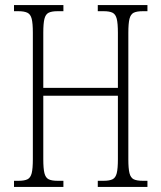

<svg xmlns="http://www.w3.org/2000/svg" viewBox="-20 -734 634 754"><path d="M35 0V-24H53Q76 -24 88 -30Q100 -36 104.5 -54Q109 -72 109 -109V-606Q109 -642 104.5 -660Q100 -678 87.5 -684Q75 -690 52 -690H35V-714H229V-690H206Q183 -690 171 -684Q159 -678 154.5 -660Q150 -642 150 -606V-389H443V-605Q443 -642 438.5 -660Q434 -678 422 -684Q410 -690 387 -690H364V-714H559V-690H541Q517 -690 505 -684Q493 -678 488.5 -660Q484 -642 484 -605V-108Q484 -72 488.5 -54Q493 -36 505 -30Q517 -24 541 -24H559V0H364V-24H387Q410 -24 422 -30Q434 -36 438.5 -54Q443 -72 443 -109V-358H150V-109Q150 -72 154.5 -54Q159 -36 171 -30Q183 -24 206 -24H229V0Z"/></svg>

Font: Noto Serif Myanmar ExtraCondensed ExtraLight
Style: Regular
Weight: 200
Width: 2
Designer: Ben Mitchell and the Monotype Design Team
Foundry: Monotype Imaging Inc.
Version: Version 2.106; ttfautohint (v1.8.4.7-5d5b)